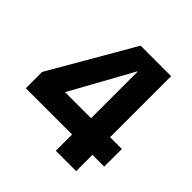

<svg xmlns="http://www.w3.org/2000/svg" viewBox="-183 -851 1001 1001"><g transform="rotate(45 318.0 -350.0)"><path d="M371 0V-120H30V-240L296 -700H521V-250H608V-120H521V0ZM189 -250H381V-592H378Z"/></g></svg>

Font: DM Sans 36pt Black
Style: Regular
Weight: 900
Designer: Colophon Foundry, Jonny Pinhorn
Foundry: Colophon Foundry
Version: Version 4.004;gftools[0.9.30]